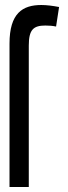

<svg xmlns="http://www.w3.org/2000/svg" viewBox="-20 -747 272 767"><path d="M18 0V-573C18 -694 70 -727 145 -727C166 -727 190 -724 216 -719L204 -641C190 -644 176 -645 161 -645C113 -645 95 -628 95 -565V0Z"/></svg>

Font: League Gothic
Style: Regular
Weight: 400
Designer: The League of Moveable Type
Version: Version 1.560;PS 001.560;hotconv 1.0.56;makeotf.lib2.0.21325